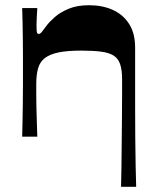

<svg xmlns="http://www.w3.org/2000/svg" viewBox="-20 -524 593 736"><path d="M65 0Q66 -33 66.5 -66Q67 -99 67.5 -132Q68 -165 68 -195.5Q68 -226 68 -253Q68 -280 68 -311.5Q68 -343 67.5 -375Q67 -407 66.5 -437.5Q66 -468 65 -493H123Q122 -475 121 -458.5Q120 -442 120 -431Q120 -411 121 -402.5Q122 -394 129 -394Q134 -394 139.5 -400.5Q145 -407 158 -425Q169 -440 190 -458.5Q211 -477 243.5 -490.5Q276 -504 321 -504Q372 -504 411.5 -486.5Q451 -469 474.5 -433Q498 -397 498 -341Q498 -295 498 -236Q498 -177 498 -115.5Q498 -54 498.5 5Q499 64 500 112.5Q501 161 502 192H444Q445 164 445.5 120.5Q446 77 446.5 26.5Q447 -24 447.5 -73Q448 -122 448 -161Q448 -200 448 -221Q448 -256 440.5 -278Q433 -300 415.5 -311Q398 -322 367.5 -326Q337 -330 291 -330Q238 -330 204.5 -323Q171 -316 152 -301.5Q133 -287 126 -262Q119 -237 119 -202Q119 -184 119 -163Q119 -142 119.5 -117Q120 -92 121 -63Q122 -34 123 0Z"/></svg>

Font: Ojuju ExtraLight
Style: Bold
Weight: 700
Version: Version 1.000